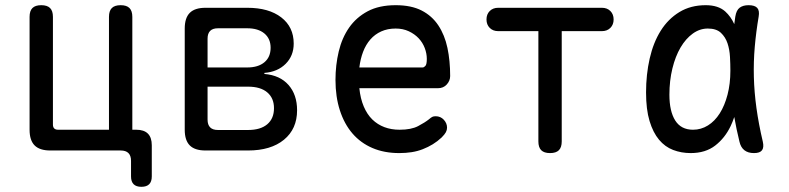

<svg xmlns="http://www.w3.org/2000/svg" viewBox="-20 -580 3040 740"><path d="M565 100Q565 120 555 130Q545 140 525 140Q505 140 495 130Q485 120 485 100V40Q485 20 475 10Q465 0 445 0H174Q133 0 113.5 -19.5Q94 -39 94 -80V-515Q94 -538 105 -549Q116 -560 139 -560Q162 -560 173 -549Q184 -538 184 -515V-100Q184 -90 189 -85Q194 -80 204 -80H400V-515Q400 -538 411 -549Q422 -560 445 -560Q468 -560 479 -549Q490 -538 490 -515V-80H505Q535 -80 550 -65Q565 -50 565 -20Z M772 0Q731 0 711.5 -19.5Q692 -39 692 -80V-470Q692 -511 711.5 -530.5Q731 -550 772 -550H933Q1016 -550 1064 -513Q1112 -476 1112 -412Q1112 -365 1081 -334Q1050 -303 999 -299V-295Q1059 -290 1092 -252.5Q1125 -215 1125 -155Q1125 -83 1074.5 -41.5Q1024 0 936 0ZM780 -246V-119Q780 -99 790 -89Q800 -79 820 -79H936Q984 -79 1010 -101Q1036 -123 1036 -163Q1036 -202 1010 -224Q984 -246 936 -246ZM820 -471Q800 -471 790 -461Q780 -451 780 -431V-320H933Q975 -320 999 -340Q1023 -360 1023 -396Q1023 -431 999 -451Q975 -471 933 -471Z M1659 -132Q1678 -132 1690.5 -118.5Q1703 -105 1703 -88Q1703 -79 1698.5 -70.5Q1694 -62 1682 -50Q1666 -35 1648 -24Q1630 -13 1609.5 -5Q1589 3 1566.5 6.5Q1544 10 1519 10Q1461 10 1415.5 -9.5Q1370 -29 1338.5 -65.5Q1307 -102 1290 -154.5Q1273 -207 1273 -272Q1273 -329 1285.5 -381.5Q1298 -434 1325.5 -473.5Q1353 -513 1397 -536.5Q1441 -560 1505 -560Q1565 -560 1605 -539.5Q1645 -519 1669.5 -482Q1694 -445 1704.5 -395.5Q1715 -346 1715 -287Q1715 -269 1702 -254.5Q1689 -240 1668 -240H1365Q1369 -200 1382 -169.5Q1395 -139 1415 -119.5Q1435 -100 1461.5 -90Q1488 -80 1520 -80Q1565 -80 1591.5 -94Q1618 -108 1633 -120Q1641 -127 1646 -129.5Q1651 -132 1659 -132ZM1365 -320H1609Q1614 -320 1619.5 -326Q1625 -332 1625 -353Q1625 -374 1617 -395Q1609 -416 1593.5 -432.5Q1578 -449 1555.5 -459.5Q1533 -470 1505 -470Q1474 -470 1449.5 -459Q1425 -448 1407.5 -428Q1390 -408 1379.5 -380.5Q1369 -353 1365 -320Z M2055 -460H1900Q1880 -460 1867.5 -472.5Q1855 -485 1855 -505Q1855 -525 1867.5 -537.5Q1880 -550 1900 -550H2300Q2320 -550 2332.5 -537.5Q2345 -525 2345 -505Q2345 -485 2332.5 -472.5Q2320 -460 2300 -460H2145V-35Q2145 -12 2134 -1Q2123 10 2100 10Q2077 10 2066 -1Q2055 -12 2055 -35Z M2642 10Q2606 10 2574.5 -2Q2543 -14 2520 -41.5Q2497 -69 2483.5 -113.5Q2470 -158 2470 -224Q2470 -293 2484 -354.5Q2498 -416 2526.5 -461.5Q2555 -507 2598.5 -533.5Q2642 -560 2700 -560Q2748 -560 2775 -536Q2797 -516 2810 -487Q2812 -502 2814 -516Q2818 -541 2831 -550.5Q2844 -560 2865 -560Q2889 -560 2898.5 -549.5Q2908 -539 2904 -516Q2894 -457 2889 -399.5Q2884 -342 2885.5 -283.5Q2887 -225 2895.5 -163.5Q2904 -102 2920 -34Q2925 -12 2917 -1Q2909 10 2886 10Q2863 10 2849 -1Q2835 -12 2830 -34Q2818 -83 2810 -129Q2804 -111 2796 -94Q2774 -48 2736.5 -19Q2699 10 2642 10ZM2651 -80Q2682 -80 2708.5 -96.5Q2735 -113 2754 -143Q2773 -173 2784 -215Q2795 -257 2795 -308Q2795 -332 2793.5 -360.5Q2792 -389 2784 -413Q2776 -437 2758.5 -453.5Q2741 -470 2708 -470Q2677 -470 2650 -450.5Q2623 -431 2603 -397Q2583 -363 2571.5 -316Q2560 -269 2560 -215Q2560 -151 2582.5 -115.5Q2605 -80 2651 -80Z"/></svg>

Font: Maple Mono NF
Style: Regular
Weight: 400
Monospace: yes
Designer: subframe7536
Version: Version 7.000